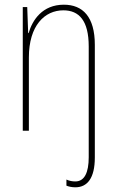

<svg xmlns="http://www.w3.org/2000/svg" viewBox="-20 -557 498 818"><path d="M301 241C352 241 384 202 384 114V-366C384 -485 333 -537 252 -537C161 -537 118 -472 102 -416H100L96 -527H77V0H103V-312C103 -448 170 -513 250 -513C317 -513 358 -469 358 -359V113C358 178 340 216 301 216C289 216 276 214 263 208V234C273 238 286 241 301 241Z"/></svg>

Font: Noto Sans Malayalam Condensed Thin
Style: Regular
Weight: 100
Width: 3
Designer: Jelle Bosma - Monotype Design Team
Foundry: Monotype Imaging Inc.
Version: Version 2.104